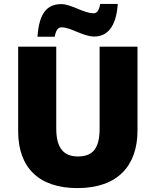

<svg xmlns="http://www.w3.org/2000/svg" viewBox="-20 -953 797 983"><path d="M583 -933H493C486 -891 471 -885 459 -885C409 -885 344 -932 294 -932C222 -932 180 -887 172 -765H260C268 -808 283 -813 295 -813C344 -813 404 -766 463 -766C527 -766 575 -813 583 -933ZM684 -714H490V-296C490 -195 457 -152 379 -152C306 -152 268 -195 268 -295V-714H73V-281C73 -95 179 10 376 10C582 10 684 -104 684 -285Z"/></svg>

Font: Noto Sans UI Black
Style: Regular
Weight: 900
Designer: Monotype Design Team
Foundry: Monotype Imaging Inc.
Version: Version 1.901